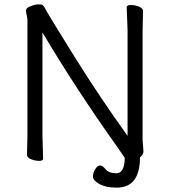

<svg xmlns="http://www.w3.org/2000/svg" viewBox="-20 -728 778 882"><path d="M553 -3Q543 -18 520 -51Q328 -321 175 -579V-105L178 1Q178 11 160 11Q142 11 123 3.5Q104 -4 104 -17L106 -106V-641L99 -678Q99 -692 121.5 -700Q144 -708 154.5 -708Q165 -708 171 -707Q177 -706 182 -698Q207 -652 324.5 -464Q442 -276 566 -104V-589L562 -695Q562 -705 581 -705Q600 -705 618.5 -697.5Q637 -690 637 -677L635 -588V-87L639 -32Q639 -22 630 -12L623 -5Q623 134 516 134Q467 134 437 117.5Q407 101 407 83.5Q407 66 417.5 49Q428 32 439.5 32Q451 32 465.5 50Q480 68 516 68Q534 68 544 48Q553 29 553 -3Z"/></svg>

Font: LXGW WenKai Lite
Style: Regular
Weight: 400
Designer: LXGW / Fontworks Inc.
Foundry: LXGW / Fontworks Inc.
Version: Version 1.511; March 25, 2025